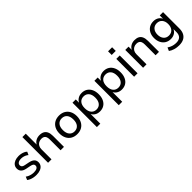

<svg xmlns="http://www.w3.org/2000/svg" viewBox="284 -2121 3725 3725"><g transform="rotate(-45 2146.5 -258.5)"><path d="M248 9Q209 9 172 2Q135 -5 103.5 -18.5Q72 -32 49 -51L77 -116Q102 -97 130.5 -85Q159 -73 189.5 -67Q220 -61 249 -61Q306 -61 335 -80.5Q364 -100 364 -133Q364 -161 345.5 -176Q327 -191 287 -199L191 -218Q127 -231 95 -264Q63 -297 63 -350Q63 -395 87.5 -428Q112 -461 156.5 -479.5Q201 -498 261 -498Q295 -498 328 -491Q361 -484 390 -471Q419 -458 439 -438L410 -374Q391 -391 366 -403Q341 -415 314 -421.5Q287 -428 261 -428Q206 -428 177.5 -407.5Q149 -387 149 -353Q149 -327 166 -310.5Q183 -294 220 -287L315 -268Q383 -254 416.5 -222.5Q450 -191 450 -138Q450 -92 425 -59Q400 -26 354.5 -8.5Q309 9 248 9Z M573 0V-705H666V-384H656Q677 -439 724.5 -468.5Q772 -498 833 -498Q892 -498 931 -476.5Q970 -455 989.5 -411.5Q1009 -368 1009 -302V0H916V-297Q916 -339 904.5 -367Q893 -395 869.5 -408.5Q846 -422 809 -422Q767 -422 734.5 -403.5Q702 -385 684.5 -352Q667 -319 667 -276V0Z M1370 9Q1297 9 1243 -22Q1189 -53 1159.5 -110.5Q1130 -168 1130 -245Q1130 -322 1159.5 -379Q1189 -436 1243 -467Q1297 -498 1370 -498Q1443 -498 1496.5 -467Q1550 -436 1579.5 -379Q1609 -322 1609 -245Q1609 -168 1579.5 -110.5Q1550 -53 1496.5 -22Q1443 9 1370 9ZM1369 -66Q1436 -66 1475.5 -112.5Q1515 -159 1515 -245Q1515 -331 1476 -377Q1437 -423 1369 -423Q1303 -423 1263.5 -377Q1224 -331 1224 -245Q1224 -159 1263.5 -112.5Q1303 -66 1369 -66Z M1732 180V-489H1822V-378H1814Q1832 -433 1879 -465.5Q1926 -498 1991 -498Q2057 -498 2106 -467Q2155 -436 2182 -379.5Q2209 -323 2209 -245Q2209 -168 2182.5 -110.5Q2156 -53 2107 -22Q2058 9 1991 9Q1927 9 1880.5 -23Q1834 -55 1817 -108H1826V180ZM1970 -65Q2037 -65 2076 -112Q2115 -159 2115 -245Q2115 -332 2076 -378Q2037 -424 1970 -424Q1903 -424 1863.5 -378Q1824 -332 1824 -245Q1824 -159 1863.5 -112Q1903 -65 1970 -65Z M2333 180V-489H2423V-378H2415Q2433 -433 2480 -465.5Q2527 -498 2592 -498Q2658 -498 2707 -467Q2756 -436 2783 -379.5Q2810 -323 2810 -245Q2810 -168 2783.5 -110.5Q2757 -53 2708 -22Q2659 9 2592 9Q2528 9 2481.5 -23Q2435 -55 2418 -108H2427V180ZM2571 -65Q2638 -65 2677 -112Q2716 -159 2716 -245Q2716 -332 2677 -378Q2638 -424 2571 -424Q2504 -424 2464.5 -378Q2425 -332 2425 -245Q2425 -159 2464.5 -112Q2504 -65 2571 -65Z M2925 -606V-706H3036V-606ZM2934 0V-489H3028V0Z M3180 0V-489H3270V-383H3262Q3284 -439 3331.5 -468.5Q3379 -498 3440 -498Q3499 -498 3538 -477Q3577 -456 3596.5 -412Q3616 -368 3616 -302V0H3523V-297Q3523 -339 3512 -367Q3501 -395 3477 -408.5Q3453 -422 3416 -422Q3374 -422 3341.5 -403.5Q3309 -385 3291.5 -352Q3274 -319 3274 -276V0Z M3985 189Q3921 189 3864.5 172.5Q3808 156 3764 124L3794 56Q3823 76 3853 89Q3883 102 3915 108Q3947 114 3980 114Q4052 114 4089.5 77.5Q4127 41 4127 -30V-132H4133Q4118 -77 4070 -44.5Q4022 -12 3959 -12Q3891 -12 3841.5 -42.5Q3792 -73 3764.5 -128Q3737 -183 3737 -256Q3737 -329 3764.5 -383.5Q3792 -438 3841.5 -468Q3891 -498 3959 -498Q4023 -498 4070.5 -465.5Q4118 -433 4133 -378H4126V-489H4217V-41Q4217 34 4190 85.5Q4163 137 4111.5 163Q4060 189 3985 189ZM3978 -86Q4046 -86 4085.5 -132Q4125 -178 4125 -256Q4125 -333 4085.5 -378.5Q4046 -424 3978 -424Q3911 -424 3871 -378.5Q3831 -333 3831 -256Q3831 -178 3871 -132Q3911 -86 3978 -86Z"/></g></svg>

Font: Nunito Sans 12pt ExtraLight 11pt Medium
Style: Regular
Weight: 500
Version: Version 3.101;gftools[0.9.27]